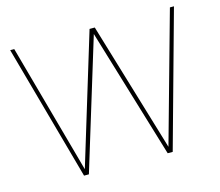

<svg xmlns="http://www.w3.org/2000/svg" viewBox="-100 -829 1099 958"><g transform="rotate(-15 450.0 -350.0)"><path d="M221 0 27 -700H48L233 -30L437 -700H464L665 -30L852 -700H873L679 0H653L451 -670L246 0Z"/></g></svg>

Font: DM Sans 9pt Thin
Style: Regular
Weight: 250
Version: Version 4.004;gftools[0.9.30]